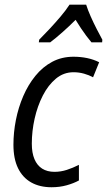

<svg xmlns="http://www.w3.org/2000/svg" viewBox="-20 -786 455 816"><path d="M199.2 9.8Q148.9 9.8 112.5 -10.7Q76.2 -31.2 56.6 -71.3Q37.1 -111.3 37.1 -170.9Q37.1 -223.1 47.6 -276.4Q58.1 -329.6 78.9 -377.7Q99.6 -425.8 130.4 -463.6Q161.1 -501.5 201.7 -523.2Q242.2 -544.9 292.5 -544.9Q322.8 -544.9 350.6 -539.1Q378.4 -533.2 401.4 -521.5L375.5 -457.5Q358.9 -466.8 337.2 -472.9Q315.4 -479 292.5 -479Q250.5 -479 217.8 -451.9Q185.1 -424.8 162.1 -380.1Q139.2 -335.4 127.2 -282Q115.2 -228.5 115.2 -175.3Q115.2 -136.2 126.5 -109.6Q137.7 -83 159.2 -69.3Q180.7 -55.7 211.4 -55.7Q238.3 -55.7 263.9 -64Q289.6 -72.3 315.4 -85.4V-19Q293 -6.8 263.2 1.5Q233.4 9.8 199.2 9.8ZM145 -606 146.5 -617.2Q166.5 -637.2 190.9 -663.3Q215.3 -689.5 238 -716.3Q260.7 -743.2 275.4 -766.1H346.2Q353 -744.1 365.2 -716.6Q377.4 -689 391.1 -662.4Q404.8 -635.7 415 -617.2L414.1 -606H368.7Q358.4 -618.2 346.9 -633.5Q335.4 -648.9 324 -666Q312.5 -683.1 301.3 -701.7Q273.4 -673.8 245.6 -649.2Q217.8 -624.5 193.4 -606Z"/></svg>

Font: Open Sans SemiCondensed
Style: Italic
Weight: 400
Width: 4
Italic angle: -12°
Designer: Monotype Design Team
Foundry: Monotype Imaging Inc.
Version: Version 3.000